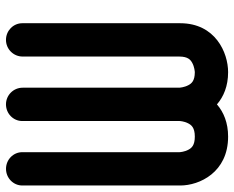

<svg xmlns="http://www.w3.org/2000/svg" viewBox="-96 -668 757 620"><g transform="rotate(-90 282.0 -358.5)"><path d="M150.3 0.1C195.3 0.1 229.6 -14.4 254.4 -36C279.2 -14.4 313.5 0.1 358.5 0.1C421.7 0.1 516.5 -41.3 516.5 -154.6V-664.5C516.5 -693.6 492.4 -717.2 462.7 -717.2C433 -717.2 408.9 -693.1 408.9 -663.4V-157.7C408.9 -129 397.9 -120.9 388.2 -115.6C375.3 -108.5 359.9 -107.5 358.4 -107.4C329.8 -107.5 321.7 -118.4 316.5 -128.1C309.2 -141.6 308.4 -156.4 308.3 -157.9V-663.4C308.3 -693.1 284.2 -717.2 254.5 -717.2C224.8 -717.2 200.7 -693.7 200.7 -664.7V-156.6C200.7 -156.6 200.3 -142.7 193.4 -129.2C188 -118.8 179.9 -107.4 150.4 -107.4C121.7 -107.4 113.6 -118.1 108.3 -127.6C101 -140.7 100.2 -155.3 100.1 -156.6V-664.6C100.1 -693.6 76 -717.1 46.3 -717.1C16.6 -717.1 -7.5 -693.5 -7.5 -664.4V-154.3C-7.5 -92.5 34.9 0.1 150.3 0.1Z"/></g></svg>

Font: Cactron
Style: Bold
Weight: 900
Version: Version 1.0